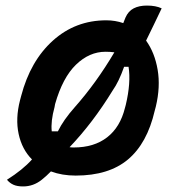

<svg xmlns="http://www.w3.org/2000/svg" viewBox="-20 -620 640 690"><path d="M362 -547Q394 -547 423 -537Q425 -542 427 -547Q429 -552 431 -557Q441 -580 460.5 -590Q480 -600 508 -600Q540 -600 561 -590Q546 -559 532.5 -530.5Q519 -502 505 -474Q536 -431 546.5 -369.5Q557 -308 540 -237L536 -222Q509 -105 440 -47Q371 11 252 11Q203 11 163 -4Q155 4 147 11.5Q139 19 130 26Q100 50 63 50Q42 50 28.5 44Q15 38 5 26Q62 -10 95 -47Q59 -83 47 -138.5Q35 -194 52 -260L56 -275Q89 -401 170 -474Q251 -547 362 -547ZM359 -434Q301 -434 253 -387.5Q205 -341 178 -246L176 -235Q162 -184 166 -148H188Q208 -189 248 -234Q326 -322 391 -432Q376 -434 359 -434ZM385 -295Q314 -179 230 -91Q237 -90 245 -90Q318 -90 365 -126.5Q412 -163 429 -232L432 -243Q451 -323 442 -380H426Q407 -326 385 -295Z"/></svg>

Font: Recursive Mn Csl St SmB
Style: Italic
Weight: 600
Italic angle: -15°
Monospace: yes
Version: Version 1.079;hotconv 1.0.112;makeotfexe 2.5.65598; ttfautoh